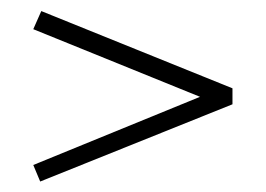

<svg xmlns="http://www.w3.org/2000/svg" viewBox="-20 -406 487 352"><path d="M55.7 -385.7 41 -352.5 346.7 -228.5 41 -103.5 53.7 -73.2 406.2 -214.8V-244.1Z"/></svg>

Font: Abhaya Libre Medium
Style: Regular
Weight: 500
Designer: Pushpananda Ekanayake, Sol Matas, Pathum Egodawatta
Foundry: Mooniak
Version: Version 1.050 ; ttfautohint (v1.6)